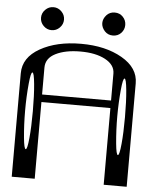

<svg xmlns="http://www.w3.org/2000/svg" viewBox="-61 -988 872 1040"><g transform="rotate(5 375.0 -467.5)"><path d="M565.4 -828.1Q547.9 -809.6 520.5 -809.6Q494.1 -809.6 476.6 -828.1Q458 -848.6 458 -872.1Q458 -895.5 476.6 -916Q494.1 -934.6 520.5 -934.6Q547.9 -934.6 565.4 -916Q583 -897.5 583 -872.1Q583 -846.7 565.4 -828.1ZM231.4 -916Q250 -897.5 250 -872.1Q250 -846.7 231.4 -828.1Q212.9 -809.6 187.5 -809.6Q162.1 -809.6 143.6 -828.1Q125 -846.7 125 -872.1Q125 -897.5 143.6 -916Q162.1 -934.6 187.5 -934.6Q212.9 -934.6 231.4 -916ZM125 -363.3Q125 -449.2 119.1 -510.7Q113.3 -572.3 104.5 -572.3Q95.7 -572.3 89.8 -510.7Q83 -439.5 83 -363.3Q83 -287.1 89.8 -215.8Q95.7 -155.3 104.5 -155.3Q113.3 -155.3 119.1 -216.8Q125 -278.3 125 -363.3ZM589.8 -521.5Q583 -449.2 583 -375Q583 -300.8 589.8 -228.5Q595.7 -167 604.5 -167Q613.3 -167 619.1 -228.5Q625 -290 625 -375Q625 -460 619.1 -521.5Q613.3 -583 604.5 -583Q595.7 -583 589.8 -521.5ZM667 0H542V-417H167V0H42V-562.5Q42 -648.4 131.8 -699.2Q221.7 -750 354.5 -750Q487.3 -750 577.1 -698.2Q667 -646.5 667 -562.5ZM542 -458V-604.5Q542 -652.3 488.3 -680.7Q436.5 -708 354.5 -708Q272.5 -708 219.7 -681.6Q167 -655.3 167 -604.5V-458Z"/></g></svg>

Font: okolaksMetalik
Style: bold
Weight: 700
Width: 7
Version: Version 0.6